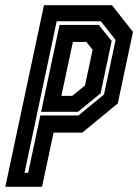

<svg xmlns="http://www.w3.org/2000/svg" viewBox="-40 -720 532 740"><path d="M-19.5 0 129.5 -700H391.5L472.5 -597L414 -321.5L277.5 -209H166.5L122 0ZM54.5 -54H68.5L115.5 -275H262.5L361 -356L405.5 -566L348.5 -638H178.5ZM118.5 -289 189.5 -624H340.5L390.5 -562L347.5 -360L260.5 -289ZM196.5 -350.5H238.5L287.5 -390.5L317 -528L293 -558.5H241Z"/></svg>

Font: Tourney Condensed Regular
Style: Bold Italic
Weight: 700
Width: 3
Italic angle: -12°
Designer: Tyler Finck
Foundry: Etcetera Type Co
Version: Version 1.010; ttfautohint (v1.8.3)